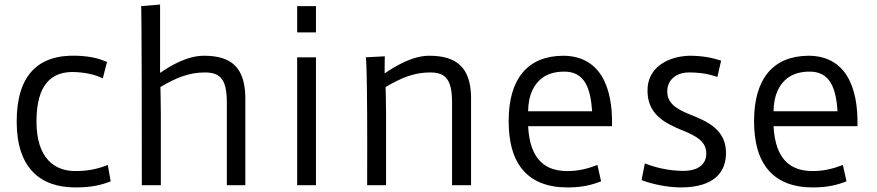

<svg xmlns="http://www.w3.org/2000/svg" viewBox="-20 -818 3875 848"><path d="M53.7 -281.2C53.7 -75.7 158.2 9.8 312.5 9.8C382.8 9.8 424.8 0 468.8 -17.1L456.1 -89.4C407.7 -70.3 365.2 -62.5 312.5 -62.5C225.1 -62.5 141.1 -114.3 141.1 -281.2C141.1 -446.3 208 -506.3 317.4 -499.5C368.2 -496.1 400.9 -487.3 434.1 -472.2L452.6 -544.4C418.9 -558.6 384.8 -569.3 320.8 -571.8C146.5 -578.6 53.7 -483.9 53.7 -281.2Z M606.4 0H690.4V-314C690.4 -355 688.5 -433.6 688.5 -433.6C759.3 -475.6 815.9 -498 884.8 -498C956.1 -498 981.9 -464.4 981.9 -363.8V0H1063.5V-393.6C1059.6 -517.6 1004.4 -571.8 881.3 -571.8C808.1 -571.8 736.8 -530.3 687 -496.1V-797.9L603.5 -791C603.5 -791 606.4 -779.8 606.4 0Z M1292.5 -674.8H1375.5V-791H1292.5ZM1292.5 0H1375.5V-564.9H1292.5Z M1601.6 0H1685.1V-314C1685.1 -355 1683.1 -433.6 1683.1 -433.6C1754.4 -475.6 1810.5 -498 1879.4 -498C1950.7 -498 1976.6 -464.4 1976.6 -363.8V0H2060.5V-393.6C2057.1 -517.6 1999 -571.8 1876 -571.8C1801.8 -571.8 1728.5 -527.3 1678.7 -493.7C1678.7 -551.3 1679.7 -569.3 1679.7 -569.3L1595.7 -564.9C1595.7 -564.9 1603.5 -554.2 1601.6 0Z M2279.8 -79.1C2325.2 -17.1 2397.5 9.8 2485.4 9.8C2551.8 9.8 2592.8 -1 2634.8 -17.1L2618.7 -89.4C2573.7 -72.3 2534.2 -62.5 2485.4 -62.5C2389.2 -62.5 2320.3 -111.8 2312.5 -260.7H2683.1C2687.5 -441.9 2625.5 -571.8 2466.3 -571.8C2309.1 -570.3 2226.6 -468.8 2226.6 -283.7C2226.6 -194.3 2244.6 -126.5 2279.8 -79.1ZM2312.5 -326.7C2313.5 -399.9 2338.4 -447.3 2376 -474.6C2400.9 -492.7 2432.1 -500.5 2464.4 -501.5C2564.5 -506.3 2588.4 -424.8 2595.2 -326.7Z M2813.5 -22.5C2857.4 -5.4 2927.7 9.8 2986.8 9.8C3097.2 9.8 3183.1 -29.3 3186.5 -136.7C3189.5 -242.7 3107.4 -280.3 3034.2 -309.6C2971.7 -334.5 2920.9 -360.4 2927.7 -424.8C2932.1 -465.8 2966.3 -498 3023.4 -498C3049.3 -498 3094.7 -497.1 3148.4 -478L3165 -550.3C3123 -564 3079.1 -571.8 3024.9 -571.8C2935.1 -569.3 2847.7 -525.4 2840.3 -431.6C2832.5 -311.5 2920.9 -272.5 2997.6 -240.7C3056.6 -216.8 3104 -190.9 3099.1 -132.3C3095.7 -91.8 3063.5 -61 2988.8 -63.5C2933.1 -64.5 2875.5 -77.6 2828.1 -96.2L2813.5 -22.5Z M3363.8 -79.1C3409.2 -17.1 3481.4 9.8 3569.3 9.8C3635.7 9.8 3676.8 -1 3718.8 -17.1L3702.6 -89.4C3657.7 -72.3 3618.2 -62.5 3569.3 -62.5C3473.1 -62.5 3404.3 -111.8 3396.5 -260.7H3767.1C3771.5 -441.9 3709.5 -571.8 3550.3 -571.8C3393.1 -570.3 3310.5 -468.8 3310.5 -283.7C3310.5 -194.3 3328.6 -126.5 3363.8 -79.1ZM3396.5 -326.7C3397.5 -399.9 3422.4 -447.3 3460 -474.6C3484.9 -492.7 3516.1 -500.5 3548.3 -501.5C3648.4 -506.3 3672.4 -424.8 3679.2 -326.7Z"/></svg>

Font: Duru Sans
Style: Regular
Weight: 400
Designer: Onur Yazıcıgil
Foundry: Onur Yazıcıgil
Version: Version 1.002